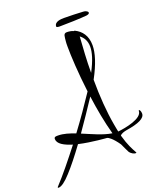

<svg xmlns="http://www.w3.org/2000/svg" viewBox="-265 -1010 1009 1208"><g transform="rotate(-20 239.0 -406.0)"><path d="M267 -861C313 -861 412 -864 450 -868C463 -870 470 -874 470 -881C470 -886 461 -897 438 -898C420 -900 335 -902 312 -902C290 -902 247 -900 247 -868C247 -861 266 -861 267 -861ZM-85 90C-66 90 -38 70 -2 30C35 -10 76 -62 123 -126C210 -106 312 -100 309 -100C309 -100 309 -100 309 -100C316 -99 342 -83 377 -32C386 -11 396 8 405 27C416 44 435 52 444 52C448 52 450 51 450 49C433 18 414 -15 395 -84C403 -95 423 -101 440 -104C525 -117 568 -138 568 -169C568 -185 561 -196 557 -196C555 -196 554 -194 554 -191C554 -141 439 -119 388 -114C385 -130 381 -147 378 -166C362 -255 354 -364 354 -473C402 -562 422 -629 422 -680C422 -745 390 -783 349 -803C348 -803 347 -804 346 -804C344 -804 343 -804 342 -803C329 -810 310 -812 297 -812C273 -812 276 -790 272 -758C271 -751 271 -739 271 -723C271 -663 277 -546 293 -417C244 -343 192 -268 136 -193C97 -208 59 -220 24 -220C11 -220 -3 -221 -3 -206C-3 -173 37 -151 92 -134C29 -53 -32 23 -87 82C-89 84 -90 86 -90 87C-90 89 -88 90 -85 90ZM354 -519C354 -603 360 -686 365 -759C388 -742 405 -716 405 -676C405 -639 391 -590 354 -519ZM350 -116C289 -125 224 -157 163 -182C206 -243 251 -310 298 -381C310 -292 327 -199 350 -116Z"/></g></svg>

Font: Comforter
Style: Regular
Weight: 400
Designer: Robert E. Leuschke
Foundry: Robert E. Leuschke
Version: Version 1.013; ttfautohint (v1.8.3)